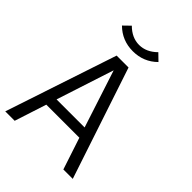

<svg xmlns="http://www.w3.org/2000/svg" viewBox="-259 -922 1035 1035"><g transform="rotate(45 258.5 -404.5)"><path d="M485.8 0H414.1L354 -182.1H102.1L43 0H-28.8L183.1 -637.2H273.9ZM335 -241.2 228 -569.8 121.1 -241.2ZM367.2 -772Q310.1 -715.3 228 -715.3Q146 -715.3 88.9 -772L127 -809.1Q172.9 -763.2 228 -763.2Q283.2 -763.2 329.1 -809.1Z"/></g></svg>

Font: Anonymous Pro
Style: Regular
Weight: 400
Monospace: yes
Designer: Mark Simonson
Version: Version 1.002